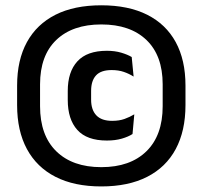

<svg xmlns="http://www.w3.org/2000/svg" viewBox="-20 -672 746 707"><path d="M353 14.5Q253.5 14.5 184.5 -20.8Q115.5 -56 79.2 -123Q43 -190 43 -285V-357Q43 -451 79.2 -517Q115.5 -583 184.5 -617.8Q253.5 -652.5 353 -652.5Q452.5 -652.5 521.8 -617.8Q591 -583 627 -517Q663 -451 663 -357V-285Q663 -190 627 -123Q591 -56 521.8 -20.8Q452.5 14.5 353 14.5ZM373.5 -154.5Q300 -154.5 264.8 -193.5Q229.5 -232.5 229.5 -304V-337Q229.5 -407.5 265 -446.2Q300.5 -485 373.5 -485Q403 -485 426.5 -478Q450 -471 465 -462L472 -390Q455.5 -400.5 436 -407.2Q416.5 -414 391 -414Q351.5 -414 333.5 -394.2Q315.5 -374.5 315.5 -337.5V-305Q315.5 -267.5 334.8 -247.2Q354 -227 393 -227Q419 -227 438.5 -234Q458 -241 474.5 -251L468 -178.5Q452.5 -168.5 428.5 -161.5Q404.5 -154.5 373.5 -154.5ZM353 -56.5Q459.5 -56.5 519.2 -115Q579 -173.5 579 -281V-361.5Q579 -467.5 519.2 -524.8Q459.5 -582 353 -582Q247 -582 187.2 -524.8Q127.5 -467.5 127.5 -361.5V-281Q127.5 -173.5 187.2 -115Q247 -56.5 353 -56.5Z"/></svg>

Font: Anek Gujarati Medium SemiBold
Style: Regular
Weight: 600
Version: Version 1.003